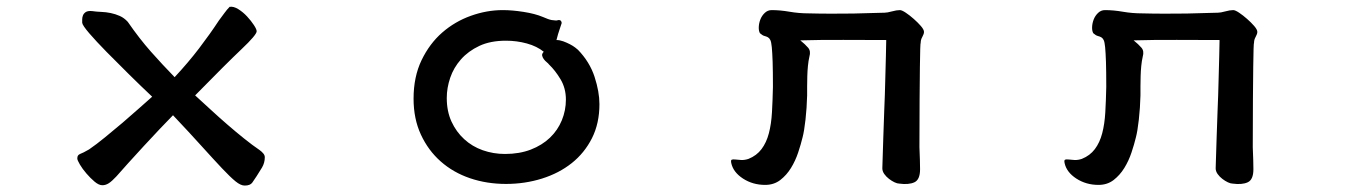

<svg xmlns="http://www.w3.org/2000/svg" viewBox="-20 -501 4040 576"><path d="M226.6 -432.6Q226.6 -436.5 226.6 -442.9Q226.6 -449.2 229 -455.1Q231.4 -460.9 237.3 -464.8Q243.2 -468.8 255.9 -467.8Q269.5 -465.8 283.7 -465.3Q297.9 -464.8 312 -461.9Q326.2 -459 339.4 -453.1Q352.5 -447.3 363.3 -435.5Q398.4 -384.8 432.6 -346.2Q466.8 -307.6 503.9 -269.5Q544.9 -313.5 577.6 -356.4Q610.4 -399.4 636.7 -439.5Q645.5 -451.2 653.3 -461.9Q661.1 -472.7 668.9 -480.5Q680.7 -482.4 694.8 -473.6Q709 -464.8 721.2 -451.7Q733.4 -438.5 741.7 -425.8Q750 -413.1 750 -407.2Q750 -396.5 704.6 -353.5Q659.2 -310.5 565.4 -214.8Q587.9 -194.3 612.8 -171.4Q637.7 -148.4 663.1 -126.5Q688.5 -104.5 712.9 -85Q737.3 -65.4 758.8 -50.8Q765.6 -45.9 770 -40.5Q774.4 -35.2 774.4 -29.3Q774.4 -12.7 766.1 1.5Q757.8 15.6 750 27.3Q743.2 38.1 736.8 46.9Q730.5 55.7 713.9 55.7Q702.1 55.7 686.5 43Q670.9 30.3 646 3.9Q621.1 -22.5 585.4 -62Q549.8 -101.6 499 -155.3Q482.4 -138.7 459 -113.8Q435.5 -88.9 411.1 -62.5Q386.7 -36.1 364.7 -11.7Q342.8 12.7 329.1 28.3Q315.4 43 306.2 48.8Q296.9 54.7 287.1 54.7Q276.4 54.7 263.7 43.9Q251 33.2 239.3 19.5Q227.5 5.9 219.7 -7.3Q211.9 -20.5 211.9 -25.4Q211.9 -31.2 213.9 -34.2Q215.8 -37.1 220.2 -39.1Q224.6 -41 231 -43.9Q237.3 -46.9 247.1 -52.7Q268.6 -67.4 294.9 -88.9Q321.3 -110.4 347.7 -132.8Q374 -155.3 397.5 -176.3Q420.9 -197.3 436.5 -210.9Q404.3 -241.2 367.7 -277.3Q331.1 -313.5 299.8 -345.2Q268.6 -377 248 -400.9Q227.5 -424.8 226.6 -432.6Z M1660.2 -440.4Q1665 -437.5 1665 -431.6Q1663.1 -424.8 1658.7 -412.6Q1654.3 -400.4 1649.4 -380.9Q1659.2 -380.9 1669.9 -377Q1680.7 -373 1689.9 -368.2Q1699.2 -363.3 1705.6 -358.4Q1711.9 -353.5 1713.9 -351.6Q1749 -315.4 1763.7 -270.5Q1778.3 -225.6 1778.3 -188.5Q1778.3 -130.9 1755.9 -86.4Q1733.4 -42 1695.3 -11.7Q1657.2 18.6 1606 34.7Q1554.7 50.8 1498 50.8Q1440.4 50.8 1390.1 33.7Q1339.8 16.6 1302.2 -16.6Q1264.6 -49.8 1242.7 -97.2Q1220.7 -144.5 1220.7 -205.1Q1220.7 -270.5 1244.6 -320.3Q1268.6 -370.1 1306.6 -403.3Q1344.7 -436.5 1392.6 -453.6Q1440.4 -470.7 1488.3 -470.7Q1516.6 -470.7 1550.8 -465.3Q1585 -460 1608.4 -450.2Q1626 -442.4 1634.8 -440.9Q1643.6 -439.5 1647.5 -439.5Q1651.4 -439.5 1653.3 -440.4Q1655.3 -441.4 1660.2 -440.4ZM1627 -307.6Q1625 -310.5 1620.1 -314.5Q1615.2 -318.4 1611.3 -323.7Q1607.4 -329.1 1606.4 -334.5Q1605.5 -339.8 1611.3 -345.7Q1590.8 -362.3 1560.5 -370.6Q1530.3 -378.9 1498 -378.9Q1451.2 -378.9 1418 -363.3Q1384.8 -347.7 1362.8 -322.8Q1340.8 -297.9 1330.6 -267.6Q1320.3 -237.3 1320.3 -207Q1320.3 -167 1334.5 -136.2Q1348.6 -105.5 1372.6 -83.5Q1396.5 -61.5 1428.2 -50.3Q1460 -39.1 1495.1 -39.1Q1538.1 -39.1 1572.3 -52.2Q1606.4 -65.4 1629.9 -87.9Q1653.3 -110.4 1665.5 -140.1Q1677.7 -169.9 1677.7 -202.1Q1677.7 -236.3 1661.6 -263.2Q1645.5 -290 1627 -307.6Z M2259.8 -401.4Q2255.9 -408.2 2256.3 -419.9Q2256.8 -431.6 2261.2 -442.9Q2265.6 -454.1 2274.4 -462.4Q2283.2 -470.7 2294.9 -470.7Q2320.3 -470.7 2348.6 -465.8Q2377 -460.9 2406.2 -460.9Q2439.5 -460 2474.1 -460Q2508.8 -460 2540 -460.4Q2571.3 -460.9 2595.7 -461.9Q2620.1 -462.9 2633.8 -462.9Q2641.6 -462.9 2655.8 -466.8Q2669.9 -470.7 2679.7 -470.7Q2685.5 -470.7 2697.3 -462.9Q2709 -455.1 2721.2 -444.3Q2733.4 -433.6 2742.7 -422.9Q2752 -412.1 2752 -405.3Q2752 -399.4 2747.1 -390.6Q2742.2 -381.8 2742.2 -374Q2741.2 -371.1 2740.7 -354Q2740.2 -336.9 2739.7 -300.3Q2739.3 -263.7 2738.8 -204.6Q2738.3 -145.5 2738.3 -59.6Q2739.3 -40 2739.7 -21Q2740.2 -2 2740.2 6.8Q2740.2 38.1 2723.1 45.9Q2706.1 53.7 2677.7 49.8Q2671.9 49.8 2663.6 45.9Q2655.3 42 2647 35.6Q2638.7 29.3 2632.8 21Q2627 12.7 2627 3.9Q2627 1 2627.9 -24.9Q2628.9 -50.8 2629.9 -88.4Q2630.9 -126 2632.8 -171.4Q2634.8 -216.8 2635.7 -258.3Q2636.7 -299.8 2637.7 -333Q2638.7 -366.2 2638.7 -380.9Q2574.2 -380.9 2510.7 -381.3Q2447.3 -381.8 2380.9 -379.9Q2395.5 -368.2 2404.3 -357.9Q2413.1 -347.7 2408.2 -331.1Q2405.3 -318.4 2403.8 -303.2Q2402.3 -288.1 2401.9 -272.5Q2401.4 -256.8 2401.4 -241.7Q2401.4 -226.6 2401.4 -214.8Q2400.4 -176.8 2396.5 -142.1Q2392.6 -107.4 2387.7 -88.9Q2382.8 -68.4 2374.5 -43.5Q2366.2 -18.6 2353 2.9Q2339.8 24.4 2320.8 39.1Q2301.8 53.7 2275.4 53.7Q2238.3 53.7 2209 34.7Q2179.7 15.6 2173.8 -11.7Q2171.9 -20.5 2175.3 -22Q2178.7 -23.4 2186 -22.5Q2193.4 -21.5 2203.6 -21Q2213.9 -20.5 2225.6 -24.4Q2250 -34.2 2264.6 -53.7Q2279.3 -73.2 2286.6 -101.1Q2293.9 -128.9 2295.9 -164.1Q2297.9 -199.2 2298.8 -240.2Q2298.8 -287.1 2297.9 -315.4Q2296.9 -343.8 2295.4 -359.4Q2293.9 -375 2291 -380.9Q2288.1 -386.7 2283.7 -389.2Q2279.3 -391.6 2273.4 -393.1Q2267.6 -394.5 2259.8 -401.4Z M3259.8 -401.4Q3255.9 -408.2 3256.3 -419.9Q3256.8 -431.6 3261.2 -442.9Q3265.6 -454.1 3274.4 -462.4Q3283.2 -470.7 3294.9 -470.7Q3320.3 -470.7 3348.6 -465.8Q3377 -460.9 3406.2 -460.9Q3439.5 -460 3474.1 -460Q3508.8 -460 3540 -460.4Q3571.3 -460.9 3595.7 -461.9Q3620.1 -462.9 3633.8 -462.9Q3641.6 -462.9 3655.8 -466.8Q3669.9 -470.7 3679.7 -470.7Q3685.5 -470.7 3697.3 -462.9Q3709 -455.1 3721.2 -444.3Q3733.4 -433.6 3742.7 -422.9Q3752 -412.1 3752 -405.3Q3752 -399.4 3747.1 -390.6Q3742.2 -381.8 3742.2 -374Q3741.2 -371.1 3740.7 -354Q3740.2 -336.9 3739.7 -300.3Q3739.3 -263.7 3738.8 -204.6Q3738.3 -145.5 3738.3 -59.6Q3739.3 -40 3739.7 -21Q3740.2 -2 3740.2 6.8Q3740.2 38.1 3723.1 45.9Q3706.1 53.7 3677.7 49.8Q3671.9 49.8 3663.6 45.9Q3655.3 42 3647 35.6Q3638.7 29.3 3632.8 21Q3627 12.7 3627 3.9Q3627 1 3627.9 -24.9Q3628.9 -50.8 3629.9 -88.4Q3630.9 -126 3632.8 -171.4Q3634.8 -216.8 3635.7 -258.3Q3636.7 -299.8 3637.7 -333Q3638.7 -366.2 3638.7 -380.9Q3574.2 -380.9 3510.7 -381.3Q3447.3 -381.8 3380.9 -379.9Q3395.5 -368.2 3404.3 -357.9Q3413.1 -347.7 3408.2 -331.1Q3405.3 -318.4 3403.8 -303.2Q3402.3 -288.1 3401.9 -272.5Q3401.4 -256.8 3401.4 -241.7Q3401.4 -226.6 3401.4 -214.8Q3400.4 -176.8 3396.5 -142.1Q3392.6 -107.4 3387.7 -88.9Q3382.8 -68.4 3374.5 -43.5Q3366.2 -18.6 3353 2.9Q3339.8 24.4 3320.8 39.1Q3301.8 53.7 3275.4 53.7Q3238.3 53.7 3209 34.7Q3179.7 15.6 3173.8 -11.7Q3171.9 -20.5 3175.3 -22Q3178.7 -23.4 3186 -22.5Q3193.4 -21.5 3203.6 -21Q3213.9 -20.5 3225.6 -24.4Q3250 -34.2 3264.6 -53.7Q3279.3 -73.2 3286.6 -101.1Q3293.9 -128.9 3295.9 -164.1Q3297.9 -199.2 3298.8 -240.2Q3298.8 -287.1 3297.9 -315.4Q3296.9 -343.8 3295.4 -359.4Q3293.9 -375 3291 -380.9Q3288.1 -386.7 3283.7 -389.2Q3279.3 -391.6 3273.4 -393.1Q3267.6 -394.5 3259.8 -401.4Z"/></svg>

Font: JasonHandwriting1
Style: Regular
Weight: 400
Version: Version 1.48.20